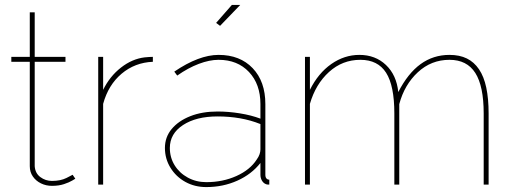

<svg xmlns="http://www.w3.org/2000/svg" viewBox="-20 -750 2083 780"><path d="M286 -24Q286 -24 273.5 -16.5Q261 -9 240 -2Q219 5 191 5Q167 5 146.5 -5Q126 -15 113.5 -33Q101 -51 101 -75V-499H26V-519H101V-700H121V-519H246V-499H121V-75Q123 -46 144 -30.5Q165 -15 191 -15Q226 -15 250 -27Q274 -39 275 -40Z M601 -499Q528 -496 474 -450.5Q420 -405 399 -328V0H379V-519H399V-385Q426 -440 471.5 -475.5Q517 -511 568 -517Q578 -518 586.5 -518.5Q595 -519 601 -519Z M650 -149Q650 -193 677.5 -226Q705 -259 753 -278Q801 -297 864 -297Q908 -297 954.5 -289.5Q1001 -282 1038 -268V-327Q1038 -408 991.5 -457.5Q945 -507 868 -507Q831 -507 787.5 -490.5Q744 -474 700 -443L688 -459Q738 -493 783 -510Q828 -527 868 -527Q955 -527 1006.5 -473Q1058 -419 1058 -327V-40Q1058 -30 1062.5 -25Q1067 -20 1074 -20V0Q1068 0 1065 -0.5Q1062 -1 1060 -2Q1050 -6 1044 -16.5Q1038 -27 1038 -40V-88Q1002 -42 944 -16Q886 10 818 10Q771 10 733 -11Q695 -32 672.5 -68.5Q650 -105 650 -149ZM1023 -102Q1031 -113 1034.5 -123.5Q1038 -134 1038 -143V-246Q998 -262 954.5 -269.5Q911 -277 864 -277Q777 -277 723.5 -242Q670 -207 670 -149Q670 -110 689.5 -78.5Q709 -47 743 -28.5Q777 -10 818 -10Q885 -10 940.5 -35Q996 -60 1023 -102ZM874 -645 858 -657 922 -730H956Z M1965 0H1945V-289Q1945 -400 1911 -453.5Q1877 -507 1806 -507Q1732 -507 1677.5 -456.5Q1623 -406 1602 -327V0H1582V-289Q1582 -402 1548.5 -454.5Q1515 -507 1444 -507Q1371 -507 1316.5 -457.5Q1262 -408 1239 -328V0H1219V-519H1239V-385Q1273 -453 1326 -490Q1379 -527 1440 -527Q1505 -527 1548 -486Q1591 -445 1598 -376Q1637 -452 1688.5 -489.5Q1740 -527 1806 -527Q1847 -527 1876.5 -512.5Q1906 -498 1926 -468.5Q1946 -439 1955.5 -394Q1965 -349 1965 -289Z"/></svg>

Font: Raleway Thin Thin
Style: Regular
Weight: 250
Version: Version 4.026